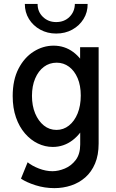

<svg xmlns="http://www.w3.org/2000/svg" viewBox="-20 -764 602 997"><path d="M262.7 212.9Q211.4 212.9 164.1 197.8Q116.7 182.6 88.9 163.6L123.5 78.6Q146 97.2 181.9 111.1Q217.8 125 252.4 125Q283.2 125 316.7 111.1Q350.1 97.2 373.3 66.7Q396.5 36.1 396.5 -14.2V-78.6H382.3L400.4 -125.5V-407.2L374.5 -457H396V-519H492.2V-19Q492.2 41.5 473.6 85.2Q455.1 128.9 422.9 157.2Q390.6 185.5 349.1 199.2Q307.6 212.9 262.7 212.9ZM253.9 -1Q213.9 -1 176.8 -18.8Q139.6 -36.6 109.9 -70.8Q80.1 -105 63 -154.1Q45.9 -203.1 45.9 -265.1Q45.9 -349.1 76.2 -407.5Q106.4 -465.8 155 -496.3Q203.6 -526.9 258.3 -526.9Q315.4 -526.9 360.1 -493.9Q404.8 -460.9 430.2 -402.6Q455.6 -344.2 455.6 -268.6Q455.6 -191.9 429.2 -131.3Q402.8 -70.8 356.9 -35.9Q311 -1 253.9 -1ZM273.4 -89.4Q309.6 -89.4 338.1 -112.1Q366.7 -134.8 383.1 -175Q399.4 -215.3 399.4 -268.1Q399.4 -319.8 383.1 -358.2Q366.7 -396.5 338.4 -417.5Q310.1 -438.5 274.4 -438.5Q236.8 -438.5 208 -417Q179.2 -395.5 162.6 -356.4Q146 -317.4 146 -266.1Q146 -214.8 162.6 -175Q179.2 -135.3 207.8 -112.3Q236.3 -89.4 273.4 -89.4ZM271.5 -589.8Q226.1 -589.8 189 -610.1Q151.9 -630.4 130.4 -665.3Q108.9 -700.2 108.9 -743.7H175.3Q174.8 -703.6 202.6 -676.5Q230.5 -649.4 271.5 -649.4Q314 -649.4 341.1 -676.5Q368.2 -703.6 368.7 -743.7H435.1Q435.5 -700.2 413.8 -665.3Q392.1 -630.4 355.2 -610.1Q318.4 -589.8 271.5 -589.8Z"/></svg>

Font: Reddit Mono Medium
Style: Regular
Weight: 500
Monospace: yes
Designer: Stephen Hutchings
Foundry: Reddit
Version: Version 1.014